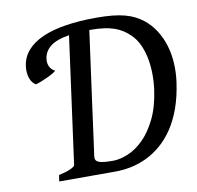

<svg xmlns="http://www.w3.org/2000/svg" viewBox="-73 -705 803 781"><g transform="rotate(-10 328.5 -315.0)"><path d="M57.6 -484.9Q62.5 -522 86.4 -549.3Q110.4 -576.7 150.9 -594.5Q191.4 -612.3 247.6 -621.1Q303.7 -629.9 373.5 -629.9Q411.6 -629.9 440.4 -627Q469.2 -624 491.7 -617.9Q514.2 -611.8 531.5 -603Q548.8 -594.2 564 -582.5Q591.8 -560.5 610.8 -530.8Q629.9 -501 640.4 -466.1Q650.9 -431.2 653.1 -392.8Q655.3 -354.5 649.9 -315.4Q641.6 -255.9 624.8 -209.2Q607.9 -162.6 584.5 -127.7Q561 -92.8 532.5 -68.4Q503.9 -43.9 472.4 -28.8Q440.9 -13.7 407.7 -6.8Q374.5 0 342.3 0H109.9L113.8 -25.9Q144.5 -32.7 162.4 -40.8Q180.2 -48.8 181.2 -55.7L252.4 -579.1Q200.2 -570.8 174.8 -550.8Q149.4 -530.8 145.5 -500Q143.1 -482.4 149.9 -468.3Q156.7 -454.1 171.4 -446.8Q169.9 -443.8 159.7 -437.7Q149.4 -431.6 136 -425.3Q122.6 -418.9 108.4 -413.3Q94.2 -407.7 85 -405.8Q77.6 -409.7 71.5 -417.5Q65.4 -425.3 61.8 -435.8Q58.1 -446.3 56.9 -459Q55.7 -471.7 57.6 -484.9ZM337.4 -585.4Q324.2 -488.8 314.2 -415.8Q304.2 -342.8 296.9 -289.1Q289.6 -235.4 284.7 -198.7Q279.8 -162.1 276.6 -138.7Q273.4 -115.2 271.7 -102.8Q270 -90.3 269 -84.7Q268.1 -79.1 268.1 -78.1V-77.1Q266.6 -67.9 269.3 -61.8Q272 -55.7 280 -52Q288.1 -48.3 302.7 -46.6Q317.4 -44.9 340.3 -44.9Q368.2 -44.9 401.9 -58.6Q435.5 -72.3 466.3 -102.5Q497.1 -132.8 521.2 -181.6Q545.4 -230.5 555.2 -300.8Q559.6 -334 559.1 -367.4Q558.6 -400.9 552.5 -431.4Q546.4 -461.9 534.2 -488Q522 -514.2 502.9 -532.7Q488.8 -546.4 473.1 -556.4Q457.5 -566.4 438.5 -572.8Q419.4 -579.1 395.5 -582.3Q371.6 -585.4 341.8 -585.4Z"/></g></svg>

Font: Gentium Book Basic
Style: Italic
Weight: 400
Italic angle: -8°
Designer: J. Victor Gaultney and Annie Olsen
Foundry: SIL International
Version: Version 1.102; 2013; Maintenance release